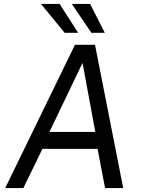

<svg xmlns="http://www.w3.org/2000/svg" viewBox="-20 -949 721 969"><path d="M6.4 0 358.3 -723H459.5L601.8 0H510.2L472.4 -197.8H194.2L98 0ZM229.4 -283H461L396.5 -631.5ZM306.3 -783.5 186.7 -929H280.9L374.3 -783.5ZM441 -783.5 342.6 -929H434.9L508.8 -783.5Z"/></svg>

Font: Public Sans Thin
Style: Italic
Weight: 100
Italic angle: -8°
Designer: The Public Sans project authors (U.S. Web Design System). Libre Franklin designed by Pablo Impallari and Rodrigo Fuenzal
Version: Version 2.000